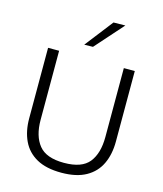

<svg xmlns="http://www.w3.org/2000/svg" viewBox="-139 -1072 1009 1185"><g transform="rotate(15 365.5 -480.0)"><path d="M366 10.5Q268.5 10.5 207.2 -23.8Q146 -58 117 -119.5Q88 -181 88 -262.5V-713H158.5V-271.5Q158.5 -169 205.2 -110.8Q252 -52.5 365.5 -52.5Q480 -52.5 526 -110.5Q572 -168.5 572 -272.5V-713H642V-262.5Q642 -181 613 -119.5Q584 -58 523 -23.8Q462 10.5 366 10.5ZM298.5 -789.5Q334 -834.5 368.5 -879.5Q403 -924 437.5 -968.5L513 -969.5Q472.5 -923.5 433 -879.5Q393.5 -835 354 -790.5Z"/></g></svg>

Font: Heraclito Light
Style: Regular
Weight: 300
Designer: Kostas Bartsokas (font) & Cristiano Sobral (main changes)
Foundry: Kostas Bartsokas (font) & Cristiano Sobral (main changes)
Version: Version 1.00;July 8, 2020;FontCreator 13.0.0.2655 64-bit